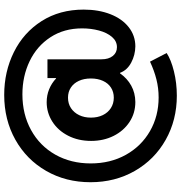

<svg xmlns="http://www.w3.org/2000/svg" viewBox="8 -776 901 958"><g transform="rotate(-90 459.0 -297.5)"><path d="M28.3 -296.9Q28.3 -419.9 84.7 -518.1Q141.1 -616.2 240.5 -671.9Q339.8 -727.5 463.9 -727.5Q580.1 -727.5 677.5 -679.2Q774.9 -630.9 832.3 -540.8Q889.6 -450.7 889.6 -331.1Q889.6 -256.3 866.7 -197.8Q843.8 -139.2 801.8 -106.2Q759.8 -73.2 706.1 -73.2Q663.1 -73.7 625.2 -93.8Q587.4 -113.8 574.2 -149.4H571.3Q546.4 -113.8 510.3 -93.8Q474.1 -73.7 428.7 -73.2Q373 -73.2 328.9 -102.3Q284.7 -131.3 259.5 -181.6Q234.4 -231.9 234.4 -293.9Q234.4 -357.9 260.3 -408.4Q286.1 -459 330.6 -487.3Q375 -515.6 427.7 -515.6Q461.9 -515.6 491.9 -503.4Q522 -491.2 545.9 -468.8H547.9V-511.7H641.6V-242.2Q641.6 -206.5 658.2 -185.8Q674.8 -165 702.1 -165Q731.9 -165 753.2 -189.7Q774.4 -214.4 785.2 -254.4Q795.9 -294.4 795.9 -338.9Q795.9 -429.2 751.7 -496.8Q707.5 -564.5 632.3 -600.6Q557.1 -636.7 466.8 -636.7Q367.2 -636.7 288.6 -593.5Q210 -550.3 166 -472.7Q122.1 -395 122.1 -295.9Q122.1 -197.8 165 -120.6Q208 -43.5 283.2 -0.2Q358.4 43 451.2 43Q497.6 43 541.3 32Q585 21 629.9 0L672.9 83Q639.6 105 581.5 119.4Q523.4 133.8 460 133.8Q338.4 133.8 239.7 78.1Q141.1 22.5 84.7 -75.9Q28.3 -174.3 28.3 -296.9ZM545.9 -294.9Q545.9 -329.6 533.9 -355.2Q522 -380.9 500.5 -395Q479 -409.2 450.2 -409.2Q420.4 -409.2 397.9 -394.3Q375.5 -379.4 363 -353.5Q350.6 -327.6 350.6 -294.9Q350.6 -261.7 363 -235.8Q375.5 -210 398.2 -195.3Q420.9 -180.7 450.2 -180.7Q478.5 -180.7 500.2 -194.6Q522 -208.5 533.9 -234.6Q545.9 -260.7 545.9 -294.9Z"/></g></svg>

Font: Reddit Sans Strawberry
Style: Bold
Weight: 700
Designer: Stephen Hutchings
Foundry: Reddit
Version: Version 1.013